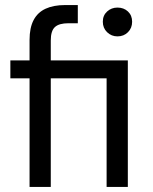

<svg xmlns="http://www.w3.org/2000/svg" viewBox="-20 -740 604 760"><path d="M97 0V-430H21V-501H97V-582Q97 -630 113 -660.5Q129 -691 160.5 -705.5Q192 -720 238 -720H288V-648H251Q214 -648 197.5 -633Q181 -618 181 -580V-501H486V0H402V-430H181V0ZM445 -596Q421 -596 404 -612.5Q387 -629 387 -654Q387 -679 404 -694.5Q421 -710 445 -710Q470 -710 486.5 -694.5Q503 -679 503 -654Q503 -629 486.5 -612.5Q470 -596 445 -596Z"/></svg>

Font: DVN - DM Sans
Style: Regular
Weight: 400
Designer: Colophon Foundry, Jonny Pinhorn
Foundry: Colophon Foundry
Version: Version 4.004;gftools[0.9.30]